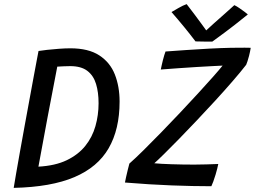

<svg xmlns="http://www.w3.org/2000/svg" viewBox="-20 -897 1237 932"><path d="M46.5 15Q50.5 -10 58.5 -56.2Q66.5 -102.5 77 -161.2Q87.5 -220 99.2 -283.8Q111 -347.5 122.2 -409Q133.5 -470.5 143 -522Q152.5 -573.5 159 -607.5Q165.5 -641.5 167 -649.5Q182 -652 208.8 -655Q235.5 -658 266 -660.2Q296.5 -662.5 321.5 -662.5Q409.5 -662.5 462 -628.2Q514.5 -594 537.5 -535.5Q560.5 -477 560.5 -404Q560.5 -269.5 507.5 -177.5Q454.5 -85.5 341.2 -37.2Q228 11 46.5 15ZM166.5 -88Q248 -92.5 303.8 -119.2Q359.5 -146 393.8 -188.5Q428 -231 443.2 -284.5Q458.5 -338 458.5 -396Q458.5 -449 446.2 -489.5Q434 -530 404 -553Q374 -576 321 -576Q309 -576 289.8 -575.2Q270.5 -574.5 258 -573.5Q235 -455 211 -328.2Q187 -201.5 166.5 -88ZM1006 7Q917.5 7 812.8 3Q708 -1 586.5 -11Q588.5 -21 592.2 -38.5Q596 -56 600.5 -73.8Q605 -91.5 608 -103Q636.5 -128 676.5 -167.5Q716.5 -207 762.2 -254Q808 -301 854 -349.8Q900 -398.5 941.2 -443.5Q982.5 -488.5 1013.8 -523.8Q1045 -559 1060.5 -578.5Q1047.5 -578 1013.8 -576.2Q980 -574.5 935.5 -571.8Q891 -569 844.8 -565.8Q798.5 -562.5 760.5 -559.5Q762 -567.5 764.8 -579.8Q767.5 -592 770.5 -604Q777.5 -631.5 783.5 -647Q826 -650 882.2 -654Q938.5 -658 996.2 -661Q1054 -664 1101.5 -665Q1109.5 -665 1129 -665.2Q1148.5 -665.5 1168.2 -665.5Q1188 -665.5 1197 -665Q1196 -658 1193.8 -647Q1191.5 -636 1189 -626Q1180.5 -594.5 1175 -582.5Q1147.5 -547 1108.2 -501.8Q1069 -456.5 1024 -407.5Q979 -358.5 933.8 -310.8Q888.5 -263 847.8 -221.2Q807 -179.5 775.8 -148.8Q744.5 -118 729 -104.5Q758.5 -101.5 812.2 -99.8Q866 -98 923.5 -98Q953 -98 982.8 -99Q1012.5 -100 1039.5 -101Q1036 -81.5 1026.5 -49.5Q1021.5 -32.5 1015.5 -16.2Q1009.5 0 1006 7ZM1117.5 -872Q1128.5 -867 1142.2 -857.5Q1156 -848 1167.8 -839.2Q1179.5 -830.5 1183 -827Q1114 -771 1071.2 -739.5Q1028.5 -708 1010.5 -695Q997.5 -695 971 -695.2Q944.5 -695.5 929 -696Q902.5 -731 873.2 -766.8Q844 -802.5 812.5 -838.5Q825 -846 847 -858.5Q869 -871 886 -877Q903 -855.5 922.5 -829.2Q942 -803 958.2 -781Q974.5 -759 981 -749.5Q994.5 -762.5 1018.8 -784Q1043 -805.5 1069.8 -829.2Q1096.5 -853 1117.5 -872Z"/></svg>

Font: Grandstander
Style: Italic
Weight: 400
Italic angle: -15°
Designer: Tyler Finck
Foundry: Etcetera Type Co
Version: Version 1.200; ttfautohint (v1.8.3)